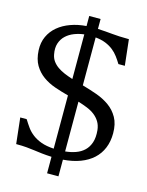

<svg xmlns="http://www.w3.org/2000/svg" viewBox="-130 -861 797 1043"><g transform="rotate(15 268.5 -339.5)"><path d="M239.3 103V10.3Q206.5 8.8 183.8 6.1Q161.1 3.4 140.1 0.5Q119.1 -2.4 95.2 -4.6Q71.3 -6.8 36.1 -6.8L20 -152.3H56.2Q69.3 -130.9 83.7 -110.8Q98.1 -90.8 118.9 -75Q139.6 -59.1 168.5 -48.6Q197.3 -38.1 239.3 -35.6V-335Q200.2 -345.2 162.1 -358.4Q124 -371.6 93.8 -393.3Q63.5 -415 43.9 -448Q24.4 -481 22 -530.8Q20 -574.2 35.9 -608.6Q51.8 -643.1 81.3 -667.7Q110.8 -692.4 151.4 -707Q191.9 -721.7 239.3 -725.1V-781.7H303.2V-726.1Q327.6 -725.1 346.7 -723.4Q365.7 -721.7 385 -720Q404.3 -718.3 426.5 -717Q448.7 -715.8 480 -715.8L496.1 -570.3H460Q448.2 -589.8 434.8 -607.9Q421.4 -626 403.3 -640.4Q385.3 -654.8 361.1 -664.8Q336.9 -674.8 303.2 -678.2V-408.7Q344.7 -397 385.3 -382.6Q425.8 -368.2 458 -345.2Q490.2 -322.3 510 -287.1Q529.8 -252 529.8 -199.2Q529.8 -153.3 514.6 -116.5Q499.5 -79.6 470.5 -53Q441.4 -26.4 399.2 -10.5Q356.9 5.4 303.2 9.3V103ZM442.9 -194.3Q439.9 -221.2 428 -240.7Q416 -260.3 397.5 -274.7Q378.9 -289.1 354.5 -298.8Q330.1 -308.6 303.2 -316.9V-37.1Q334.5 -40 361.8 -49.8Q389.2 -59.6 408.4 -77.9Q427.7 -96.2 437.3 -124.8Q446.8 -153.3 442.9 -194.3ZM108.9 -530.8Q112.8 -509.3 124.5 -493.4Q136.2 -477.5 153.3 -465.6Q170.4 -453.6 192.4 -444.3Q214.4 -435.1 239.3 -427.2V-678.2Q210.4 -674.8 184.1 -664.6Q157.7 -654.3 138.7 -636.5Q119.6 -618.7 110.8 -592.3Q102.1 -565.9 108.9 -530.8Z"/></g></svg>

Font: Arian AMU Serif
Style: Regular
Weight: 400
Designer: Ruben Hakobyan (Tarumian)
Foundry: Ruben Hakobyan (Tarumian)
Version: Version 1.002